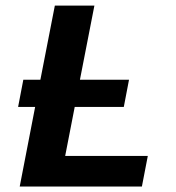

<svg xmlns="http://www.w3.org/2000/svg" viewBox="-20 -679 640 699"><path d="M51.8 0 107.9 -289.6H45.9L64.9 -388.7H127L179.7 -658.7H323.7L271 -388.7H449.7L430.7 -289.6H252L217.3 -111.3H518.1L496.6 0Z"/></svg>

Font: Cousine
Style: Bold Italic
Weight: 700
Italic angle: -12°
Monospace: yes
Designer: Steve Matteson
Foundry: Ascender Corporation
Version: Version 1.20